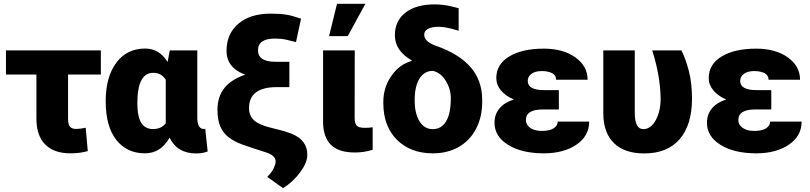

<svg xmlns="http://www.w3.org/2000/svg" viewBox="-20 -792 4237 1004"><path d="M507.3 -402.3H335.9V-171.4Q335.9 -141.6 345.7 -129.6Q355.5 -117.7 378.9 -117.7Q398.4 -117.7 428.2 -124L439 -2Q398.9 9.8 348.6 9.8Q262.2 9.8 216.3 -36.6Q170.4 -83 170.4 -172.4V-402.3H11.2V-528.3H507.3Z M1011.7 -528.3V-172.4Q1013.2 -117.7 1045.4 -117.7Q1050.8 -117.7 1053.2 -119.1L1065.9 0Q1041 10.3 1004.9 10.3Q907.2 10.3 866.7 -72.3Q820.3 9.8 738.3 9.8Q643.1 9.8 587.9 -60.8Q532.7 -131.3 532.7 -263.2Q532.7 -388.7 587.6 -463.4Q642.6 -538.1 739.3 -538.1Q813 -538.1 856.4 -467.8L867.7 -528.3ZM698.2 -252.9Q698.2 -183.1 718.5 -150.1Q738.8 -117.2 779.8 -117.2Q824.7 -117.2 846.7 -147.9V-375Q824.7 -411.1 780.8 -411.1Q698.2 -411.1 698.2 -252.9Z M1527.8 -571.8 1476.6 -584.5Q1449.7 -590.3 1417.5 -590.3Q1329.1 -590.3 1329.1 -528.8Q1329.1 -468.8 1421.9 -468.8H1493.2V-336.4H1427.2Q1282.2 -336.4 1282.2 -226.6Q1282.2 -187.5 1308.1 -163.3Q1334 -139.2 1393.3 -124.8Q1452.6 -110.4 1472.2 -104.2Q1491.7 -98.1 1505.9 -92.3Q1588.4 -58.1 1586.9 19Q1586.9 58.1 1550 108.4Q1513.2 158.7 1460 191.9L1377.4 132.8Q1401.4 109.4 1411.4 87.6Q1421.4 65.9 1421.4 53.2Q1421.4 22.9 1377 6.8Q1291 -20.5 1247.8 -36.1Q1204.6 -51.8 1175.8 -74Q1147 -96.2 1132.1 -130.1Q1117.2 -164.1 1117.2 -218.8Q1117.2 -353.5 1262.7 -401.4Q1164.6 -437 1164.6 -526.4Q1164.6 -615.2 1226.6 -668Q1288.6 -720.7 1394.5 -720.7Q1445.8 -720.7 1478.3 -715.1Q1510.7 -709.5 1554.2 -694.3Z M1835 -528.3 1834.5 -176.8Q1834.5 -147 1845.2 -135.3Q1856 -123.5 1887.7 -123.5Q1912.1 -123.5 1928.7 -126.5V-8.8Q1884.3 5.4 1835.9 5.4Q1750.5 5.4 1710 -35.2Q1669.4 -75.7 1669.4 -156.2V-528.3ZM1742.2 -772H1890.6L1798.3 -603H1700.7Z M2044.9 -607.4Q2044.9 -683.1 2100.3 -726.1Q2155.8 -769 2252.9 -769Q2298.8 -769 2344.2 -757.8L2378.4 -749V-630.9L2363.8 -635.3Q2310.5 -651.9 2272.9 -651.9Q2237.8 -651.9 2218 -641.1Q2198.2 -630.4 2198.2 -610.8Q2198.2 -573.7 2261.7 -551.8Q2378.9 -510.7 2439.9 -441.9Q2501 -373 2501.5 -270V-258.8Q2501.5 -180.7 2469.7 -119.1Q2438 -57.6 2379.4 -23.9Q2320.8 9.8 2243.7 9.8Q2126.5 9.8 2055.4 -61.3Q1984.4 -132.3 1984.4 -253.4V-258.8Q1984.4 -335.4 2027.3 -396.2Q2070.3 -457 2134.3 -473.6L2132.3 -476.6Q2044.9 -526.9 2044.9 -607.4ZM2148.4 -267.6Q2148.4 -198.7 2173.6 -157.7Q2198.7 -116.7 2243.7 -116.7Q2288.1 -116.7 2312.7 -157.7Q2337.4 -198.7 2337.4 -277.3Q2337.4 -326.7 2311 -369.4Q2284.7 -412.1 2243.7 -421.4Q2199.2 -421.4 2173.8 -381.3Q2148.4 -341.3 2148.4 -267.6Z M2730 -164.1Q2730 -139.2 2752.7 -123.3Q2775.4 -107.4 2812.5 -107.4Q2856 -107.4 2876.2 -121.8Q2896.5 -136.2 2896.5 -156.2H3061Q3061 -80.6 2994.1 -35.4Q2927.2 9.8 2823.7 9.8Q2708.5 9.8 2637.2 -34.4Q2565.9 -78.6 2565.9 -149.4Q2565.9 -194.3 2592 -225.3Q2618.2 -256.3 2667 -272Q2624 -289.6 2599.6 -319.1Q2575.2 -348.6 2575.2 -383.8Q2575.2 -455.6 2642.6 -496.6Q2710 -537.6 2823.7 -537.6Q2924.8 -537.6 2988.8 -491.9Q3052.7 -446.3 3052.7 -375H2888.2Q2888.2 -398.4 2866.9 -409.4Q2845.7 -420.4 2813 -420.4Q2779.3 -420.4 2759.5 -406.2Q2739.7 -392.1 2739.7 -368.7Q2739.7 -320.8 2825.2 -320.8H2902.3V-219.7H2818.4Q2730 -219.7 2730 -164.1Z M3299.3 -528.3V-202.6Q3299.3 -116.7 3343.8 -116.7Q3383.3 -116.7 3408.9 -163.6Q3434.6 -210.4 3434.6 -276.4Q3432.6 -396.5 3390.6 -528.3H3543.5Q3565.9 -483.4 3582.3 -420.2Q3598.6 -356.9 3598.6 -276.4Q3598.6 -139.6 3534.4 -64.7Q3470.2 10.3 3348.6 10.3Q3246.1 10.3 3190.9 -43.2Q3135.7 -96.7 3134.8 -197.3V-528.3Z M3840.8 -164.1Q3840.8 -139.2 3863.5 -123.3Q3886.2 -107.4 3923.3 -107.4Q3966.8 -107.4 3987.1 -121.8Q4007.3 -136.2 4007.3 -156.2H4171.9Q4171.9 -80.6 4105 -35.4Q4038.1 9.8 3934.6 9.8Q3819.3 9.8 3748 -34.4Q3676.8 -78.6 3676.8 -149.4Q3676.8 -194.3 3702.9 -225.3Q3729 -256.3 3777.8 -272Q3734.9 -289.6 3710.4 -319.1Q3686 -348.6 3686 -383.8Q3686 -455.6 3753.4 -496.6Q3820.8 -537.6 3934.6 -537.6Q4035.6 -537.6 4099.6 -491.9Q4163.6 -446.3 4163.6 -375H3999Q3999 -398.4 3977.8 -409.4Q3956.5 -420.4 3923.8 -420.4Q3890.1 -420.4 3870.4 -406.2Q3850.6 -392.1 3850.6 -368.7Q3850.6 -320.8 3936 -320.8H4013.2V-219.7H3929.2Q3840.8 -219.7 3840.8 -164.1Z"/></svg>

Font: Roboto Black
Style: Regular
Weight: 900
Designer: Google
Version: Version 2.134; 2016